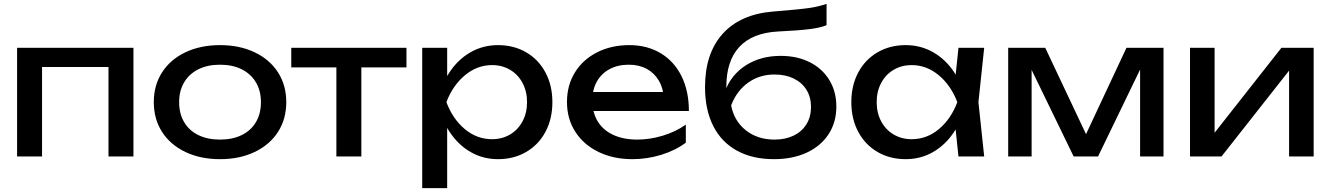

<svg xmlns="http://www.w3.org/2000/svg" viewBox="-20 -815 6931 1000"><path d="M675 0H545V-525L605 -466H139L199 -525V0H69V-566H675Z M781 -283Q781 -371 824 -438Q867 -505 945.5 -542.5Q1024 -580 1126 -580Q1228 -580 1306.5 -542.5Q1385 -505 1428 -438Q1471 -371 1471 -283Q1471 -195 1428 -128Q1385 -61 1306.5 -23.5Q1228 14 1126 14Q1024 14 945.5 -23.5Q867 -61 824 -128Q781 -195 781 -283ZM1339 -283Q1339 -342 1313 -386Q1287 -430 1239 -454Q1191 -478 1126 -478Q1061 -478 1013 -454Q965 -430 939 -386Q913 -342 913 -283Q913 -223 939 -179Q965 -135 1013 -111.5Q1061 -88 1126 -88Q1191 -88 1239 -111.5Q1287 -135 1313 -179Q1339 -223 1339 -283Z M1862 -521V0H1732V-521ZM2097 -566V-464H1497V-566Z M2309 -566V-369L2303 -349V-235L2309 -200V165H2179V-566ZM2574 -580Q2656 -580 2720.5 -542.5Q2785 -505 2821 -437.5Q2857 -370 2857 -283Q2857 -196 2821 -128.5Q2785 -61 2720.5 -23.5Q2656 14 2574 14Q2496 14 2431.5 -23Q2367 -60 2322.5 -127Q2278 -194 2259 -283Q2277 -372 2321.5 -439Q2366 -506 2431 -543Q2496 -580 2574 -580ZM2543 -476Q2465 -476 2401.5 -423Q2338 -370 2305 -283Q2338 -195 2401 -142.5Q2464 -90 2543 -90Q2595 -90 2636.5 -114.5Q2678 -139 2701.5 -183Q2725 -227 2725 -283Q2725 -339 2701.5 -383Q2678 -427 2636.5 -451.5Q2595 -476 2543 -476Z M2933 -284Q2933 -371 2974.5 -438Q3016 -505 3090 -542.5Q3164 -580 3258 -580Q3351 -580 3421.5 -537.5Q3492 -495 3530 -417.5Q3568 -340 3568 -237H3035V-336H3503L3438 -299Q3435 -355 3411.5 -395Q3388 -435 3348 -456.5Q3308 -478 3255 -478Q3198 -478 3155 -455Q3112 -432 3088.5 -390Q3065 -348 3065 -292Q3065 -229 3093 -183Q3121 -137 3174 -112.5Q3227 -88 3299 -88Q3365 -88 3432.5 -108.5Q3500 -129 3552 -166V-72Q3499 -32 3425 -9Q3351 14 3274 14Q3175 14 3097.5 -23.5Q3020 -61 2976.5 -128.5Q2933 -196 2933 -284Z M3652 -361Q3652 -537 3744 -639Q3836 -741 4007 -755Q4145 -766 4195.5 -773.5Q4246 -781 4285 -795V-684Q4256 -671 4198 -663.5Q4140 -656 4033 -651Q3899 -644 3831 -571Q3763 -498 3763 -363V-331L3756 -339Q3788 -426 3865 -475Q3942 -524 4046 -524Q4132 -524 4197.5 -491Q4263 -458 4299.5 -398Q4336 -338 4336 -260Q4336 -178 4295.5 -116Q4255 -54 4181.5 -20Q4108 14 4011 14Q3899 14 3818 -30.5Q3737 -75 3694.5 -159.5Q3652 -244 3652 -361ZM4204 -258Q4204 -309 4180.5 -347Q4157 -385 4114 -406Q4071 -427 4014 -427Q3936 -427 3876.5 -384.5Q3817 -342 3788 -266Q3804 -184 3865 -136Q3926 -88 4014 -88Q4071 -88 4114 -109Q4157 -130 4180.5 -168.5Q4204 -207 4204 -258Z M4950 -210 4976 -283 4950 -355 4972 -566H5106L5076 -283L5106 0H4972ZM4697 14Q4615 14 4550.5 -23.5Q4486 -61 4450 -128.5Q4414 -196 4414 -283Q4414 -370 4450 -437.5Q4486 -505 4550.5 -542.5Q4615 -580 4697 -580Q4775 -580 4840 -543Q4905 -506 4949.5 -439Q4994 -372 5012 -283Q4993 -194 4948.5 -127Q4904 -60 4839.5 -23Q4775 14 4697 14ZM4728 -90Q4807 -90 4870 -142.5Q4933 -195 4966 -283Q4933 -370 4869.5 -423Q4806 -476 4728 -476Q4676 -476 4634.5 -451.5Q4593 -427 4569.5 -383Q4546 -339 4546 -283Q4546 -227 4569.5 -183Q4593 -139 4634.5 -114.5Q4676 -90 4728 -90Z M5231 -566H5424L5662 -62H5611L5847 -566H6040V0H5918V-523H5952L5699 0H5572L5319 -521L5353 -522V0H5231Z M6178 -566H6306V-65L6267 -74L6654 -566H6822V0H6694V-508L6734 -498L6342 0H6178Z"/></svg>

Font: Unbounded Variable
Style: Regular
Weight: 400
Designer: Luke Prowse, Jean-Baptiste Morizot, Fátima Lázaro, Florian Runge
Foundry: NaN
Version: Version 1.600;FEAKit 1.0